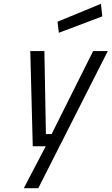

<svg xmlns="http://www.w3.org/2000/svg" viewBox="-20 -768 586 1008"><path d="M517 -682 510 -748 282 -654 289 -596ZM152 0H220L105 220H181L546 -500H469L251 -64H221L213 -500H139Z"/></svg>

Font: RazerF5
Style: Italic
Weight: 400
Foundry: Razer Inc.
Version: Version 2